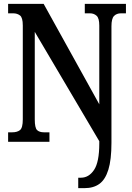

<svg xmlns="http://www.w3.org/2000/svg" viewBox="-20 -734 684 994"><path d="M385 240V186H399Q440 186 467 145.5Q494 105 494 9V-3L160 -569V-116Q160 -72 172 -60.5Q184 -49 208 -49H236V0H22V-49H43Q69 -49 83.5 -60.5Q98 -72 98 -116V-602Q98 -643 83.5 -654Q69 -665 49 -665H22V-714H206L494 -194V-602Q494 -640 480 -652.5Q466 -665 446 -665H419V-714H632V-665H606Q584 -665 570.5 -651.5Q557 -638 557 -598V5Q557 93 541 144.5Q525 196 494.5 218Q464 240 418 240Z"/></svg>

Font: Noto Serif Armenian ExtraCondensed
Style: Bold
Weight: 700
Width: 2
Designer: Monotype Design Team
Foundry: Monotype Imaging Inc.
Version: Version 2.008; ttfautohint (v1.8.4.7-5d5b)